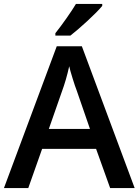

<svg xmlns="http://www.w3.org/2000/svg" viewBox="-20 -951 701 971"><path d="M497 -921V-931H364Q346 -901 316.5 -859Q287 -817 260 -783V-771H336Q371 -798 421.5 -844.5Q472 -891 497 -921ZM394 -717H267L0 0H123L193 -198H466L537 0H661ZM292 -485Q315 -547 330 -616Q334 -597 347 -555Q360 -513 368 -493L435 -299H227Z"/></svg>

Font: OpenSansMMV
Style: Semibold
Weight: 600
Designer: Steve Matteson
Foundry: Ascender Corporation
Version: Version 6.000